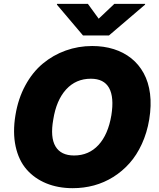

<svg xmlns="http://www.w3.org/2000/svg" viewBox="-20 -979 835 1009"><path d="M764.2 -350.9Q752.5 -281.2 725.5 -222.5Q698.5 -163.7 660.7 -121.3Q622.9 -78.8 575.3 -49Q527.7 -19.2 473.9 -4.6Q420.1 9.9 362.2 9.9Q285.2 9.9 223 -15.6Q160.9 -41.2 119.5 -88.8Q78.1 -136.4 62.1 -209.7Q46.2 -283 61.1 -373.6Q75.3 -460.6 113.1 -530.2Q150.9 -599.8 204.9 -644.7Q258.9 -689.6 325.3 -713.4Q391.7 -737.2 464.5 -737.2Q525.6 -737.2 577.6 -720.9Q629.6 -704.5 669.6 -672.8Q709.5 -641 735.1 -594.3Q760.7 -547.6 768.5 -486.5Q776.3 -425.4 764.2 -350.9ZM565.3 -373.6Q580.3 -468 553.3 -516.7Q526.3 -565.3 457.4 -565.3Q378.9 -565.3 327.4 -508.9Q275.9 -452.4 259.9 -350.9Q243.3 -257.1 271.7 -209.5Q300.1 -161.9 369.3 -161.9Q446.7 -161.9 497.5 -217Q548.3 -272 565.3 -373.6ZM441.8 -958.8 498.6 -880.7 581 -958.8H742.9L742.2 -954.5L552.6 -792.6H416.2L279.1 -954.5L279.8 -958.8Z"/></svg>

Font: Karasuma Gothic
Style: Italic
Weight: 900
Italic angle: -9.39999°
Designer: Rasmus Andersson / Ryoko Nishizuka
Foundry: Genbu
Version: Version 1.00